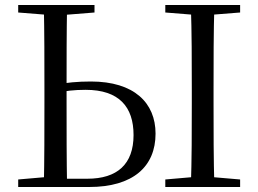

<svg xmlns="http://www.w3.org/2000/svg" viewBox="-20 -748 1034 768"><path d="M202.2 0H336.9C511.9 0 602.2 -81.6 602.2 -213.4C602.2 -336.7 516.4 -422 343.6 -422C290.1 -422 246.5 -417.6 202.2 -409.4V-376.1C241.6 -384.5 277.8 -388.7 322.4 -388.7C456.6 -388.7 514.2 -320.3 514.2 -207.8C514.2 -91.3 449.1 -33.1 329.3 -33.1H202.2ZM155.3 0H248.3C246.3 -110.8 246.3 -223.3 246.3 -336.8V-398C246.3 -504.3 246.3 -617.6 248.3 -728H155.3C157.7 -617 157.7 -504.5 157.7 -391.1V-336.8C157.7 -223.9 157.7 -111.5 155.3 0ZM743.4 0H837.5C834.2 -111.5 834.2 -223.9 834.2 -337V-391.1C834.2 -504.5 834.2 -617.8 837.5 -728H743.4C747.2 -616.6 747.2 -504.3 747.2 -391.1V-336.8C747.2 -223.3 747.2 -110.8 743.4 0ZM52.8 -698 191.7 -686.9H219.1L358 -698V-728H52.8ZM641.2 0H940.5V-30.1L800.6 -42.1H779.6L641.2 -30.1ZM641.2 -698 779.6 -686.9H800.6L940.5 -698V-728H641.2ZM52.8 0H202.2V-42.1H190.9L52.8 -30.1Z"/></svg>

Font: Source Han Serif TW VF
Style: Regular
Weight: 250
Designer: Ryoko NISHIZUKA 西塚涼子 (kana & ideographs); Frank Grießhammer (Latin, Greek & Cyrillic); Wenlong ZHANG 张文龙 (bopomofo); San
Foundry: Adobe
Version: Version 2.002;hotconv 1.1.0;makeotfexe 2.6.0